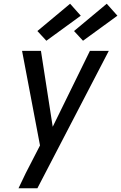

<svg xmlns="http://www.w3.org/2000/svg" viewBox="-20 -792 648 1027"><path d="M79 215Q98 174 118 133.5Q138 93 160 52L194 -14L98 -520H199L262 -114L461 -520H562L180 215ZM424 -574 376 -626 551 -772 608 -708ZM228 -574 180 -626 355 -772 412 -708Z"/></svg>

Font: Iosevka Md Ex Obl
Style: Regular
Weight: 500
Width: 7
Italic angle: -9°
Monospace: yes
Designer: Belleve Invis
Foundry: Belleve Invis
Version: Version 32.5.0; ttfautohint (v1.8.4)